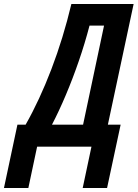

<svg xmlns="http://www.w3.org/2000/svg" viewBox="-117 -734 689 961"><path d="M-97.2 207 -29.8 -109.9H11.2Q81.1 -232.9 140.4 -388.2Q199.7 -543.5 240.2 -713.9H551.8L422.9 -109.9H486.8L418.9 207H296.9L340.8 0H68.8L24.9 207ZM143.1 -109.9H298.8L403.8 -606H331.1Q308.1 -517.6 277.6 -429Q247.1 -340.3 212.6 -258.8Q178.2 -177.2 143.1 -109.9Z"/></svg>

Font: Open Sans Condensed
Style: Bold Italic
Weight: 700
Width: 3
Italic angle: -12°
Designer: Monotype Design Team
Foundry: Monotype Imaging Inc.
Version: Version 3.003; ttfautohint (v1.8.4)